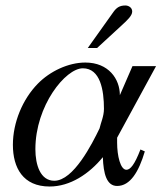

<svg xmlns="http://www.w3.org/2000/svg" viewBox="-20 -669 592 700"><path d="M300 -494H334L422 -575C445 -596 462 -612 462 -627C462 -642 448 -649 437 -649C416 -649 405 -641 394 -626ZM549 -428H463L417 -322C417 -381 376 -441 291 -441C229 -441 162 -409 118 -364C62 -307 27 -222 27 -141C27 -57 64 11 161 11C236 11 305 -35 355 -96C357 -35 369 9 407 9C455 9 486 -43 508 -117L492 -124C471 -69 455 -50 441 -50C419 -50 407 -101 407 -149V-167ZM359 -272C359 -245 347 -220 343 -201C316 -145 248 -10 178 -10C127 -10 109 -68 109 -125C109 -284 219 -420 282 -420C346 -420 359 -340 359 -272Z"/></svg>

Font: STIXGeneral
Style: Italic
Weight: 400
Italic angle: -16.33°
Designer: MicroPress Inc., with final additions and corrections provided by Coen Hoffman, Elsevier (retired)
Version: Version 1.1.0